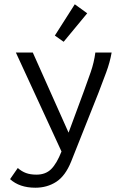

<svg xmlns="http://www.w3.org/2000/svg" viewBox="-20 -702 603 896"><path d="M145 174Q71 174 27 134L63 82Q81 98 101.5 105.5Q122 113 150 113Q193 113 219 87Q245 61 267 5L54 -457H133L300 -83L371 -275Q388 -321 403.5 -366Q419 -411 425 -457H501Q493 -411 475.5 -364Q458 -317 440 -270L312 52Q285 119 242.5 146.5Q200 174 145 174ZM277 -507 236 -536 329 -682 387 -640Z"/></svg>

Font: Inconsolata SemiExpanded
Style: Regular
Weight: 400
Width: 6
Monospace: yes
Designer: Raph Levien, Cyreal, Brenton Simpson
Foundry: Raph Levien, Cyreal, Google
Version: Version 3.100; ttfautohint (v1.8.4.7-5d5b)